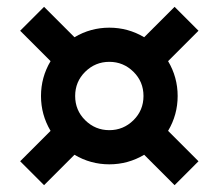

<svg xmlns="http://www.w3.org/2000/svg" viewBox="-20 -614 640 562"><path d="M300 -133Q245 -133 198 -161L109 -72L39 -142L128 -231Q100 -278 100 -333Q100 -388 128 -435L39 -524L109 -594L198 -505Q245 -533 300 -533Q355 -533 402 -505L491 -594L561 -524L472 -435Q500 -388 500 -333Q500 -278 472 -231L561 -142L491 -72L402 -161Q355 -133 300 -133ZM300 -233Q341 -233 370.5 -262Q400 -291 400 -333Q400 -375 370.5 -404Q341 -433 300 -433Q259 -433 229.5 -404Q200 -375 200 -333Q200 -291 229.5 -262Q259 -233 300 -233Z"/></svg>

Font: Epunda Sans Black
Style: Regular
Weight: 900
Designer: Simon Atzbach
Foundry: typofactur
Version: Version 2.204; ttfautohint (v1.8.4.7-5d5b)